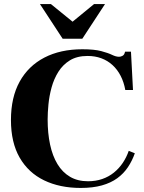

<svg xmlns="http://www.w3.org/2000/svg" viewBox="-20 -915 712 947"><path d="M378 12Q275 12 197.5 -25.5Q120 -63 77 -137.5Q34 -212 34 -323Q34 -435 77 -512.5Q120 -590 199 -631Q278 -672 386 -672Q445 -672 479 -663Q513 -654 532.5 -644.5Q552 -635 567 -635Q575 -635 583 -639Q591 -643 594 -651L597 -660H626L636 -471H598Q591 -510 575 -541Q559 -572 535 -594Q511 -616 480 -627.5Q449 -639 412 -639Q360 -639 325 -617.5Q290 -596 268 -561Q246 -526 234.5 -484Q223 -442 219 -400.5Q215 -359 215 -326Q215 -258 227 -202Q239 -146 263.5 -105.5Q288 -65 325.5 -43Q363 -21 414 -21Q452 -21 484 -32Q516 -43 541.5 -63.5Q567 -84 585.5 -111.5Q604 -139 615 -171L645 -159Q632 -122 611 -90.5Q590 -59 558.5 -36Q527 -13 482.5 -0.5Q438 12 378 12ZM289 -724 177 -895H231L338 -808L444 -895H498L386 -724Z"/></svg>

Font: Frank Ruhl Libre Black
Style: Regular
Weight: 900
Designer: Yanek Iontef
Foundry: Fontef
Version: Version 6.004